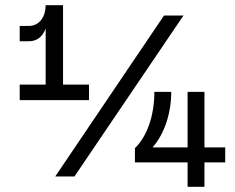

<svg xmlns="http://www.w3.org/2000/svg" viewBox="-20 -720 906 740"><path d="M56 -334H323V-394H223V-700H156C156 -657 133 -620 91 -620H56V-561H91C125 -561 145 -581 156 -610V-394H56ZM193 -40H267L687 -660H612ZM500 -149V-94H703V0H768V-94H848V-152H768V-366H703V-152H568C613 -203 640 -282 640 -366H575C575 -275 547 -194 500 -149Z"/></svg>

Font: Uncut Sans Medium
Style: Regular
Weight: 500
Designer: Kasper Nordkvist
Foundry: UNCUT.wtf
Version: Version 1.304;Glyphs 3.2 (3246)